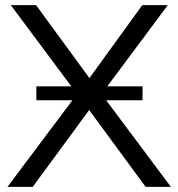

<svg xmlns="http://www.w3.org/2000/svg" viewBox="-20 -725 692 745"><path d="M9 0ZM9 0ZM9 0 279 -360 22 -705H120L327 -422L532 -705H631L374 -360L643 0H545L326 -298L107 0ZM121 -336V-390H533V-336Z"/></svg>

Font: Winston
Style: Regular
Weight: 400
Designer: Original fonts by Vernon Adams / Changes by Cristiano Sobral
Foundry: Original fonts by Vernon Adams / Changes by Cristiano Sobral
Version: Version 2.503;July 17, 2020;FontCreator 13.0.0.2655 64-bit